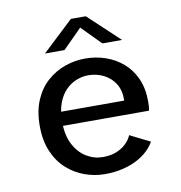

<svg xmlns="http://www.w3.org/2000/svg" viewBox="-80 -771 809 856"><g transform="rotate(-10 325.0 -343.0)"><path d="M326 11Q281 11 236.8 -4.8Q192.5 -20.5 156.5 -52.5Q120.5 -84.5 99 -134Q77.5 -183.5 77.5 -251Q77.5 -318.5 99 -368Q120.5 -417.5 156.8 -449.2Q193 -481 237.5 -496.5Q282 -512 328 -512Q376 -512 420 -497Q464 -482 498.2 -452.5Q532.5 -423 552.5 -378.5Q572.5 -334 572.5 -274.5Q572.5 -265 571.8 -253.5Q571 -242 569 -233.5H156.5V-297H468Q468 -300 468 -301.2Q468 -302.5 468 -305Q468 -345.5 449 -375Q430 -404.5 398.2 -420.2Q366.5 -436 329.5 -436Q302.5 -436 276 -425.8Q249.5 -415.5 227.5 -393.5Q205.5 -371.5 192.2 -336.2Q179 -301 179 -251.5Q179 -190 200.8 -148.8Q222.5 -107.5 257.2 -86.5Q292 -65.5 331.5 -65.5Q368.5 -65.5 395.5 -77.2Q422.5 -89 439.5 -106.8Q456.5 -124.5 462.5 -141.5L553.5 -96Q542 -75 521.8 -55.8Q501.5 -36.5 472.8 -21.5Q444 -6.5 407.2 2.2Q370.5 11 326 11ZM156.5 -565 297 -697H364.5L505.5 -565H416.5L331 -651.5L245 -565Z"/></g></svg>

Font: Trispace Thin
Style: Regular
Weight: 400
Version: Version 1.210